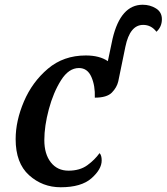

<svg xmlns="http://www.w3.org/2000/svg" viewBox="-20 -780 703 810"><path d="M236 10Q323 10 366 -28Q409 -66 409 -103Q409 -125 400 -134Q380 -106 348.5 -83Q317 -60 269 -60Q222 -60 194.5 -95Q167 -130 167 -189Q167 -248 186 -319Q205 -390 237.5 -441.5Q270 -493 313 -493Q349 -493 365.5 -455.5Q382 -418 380 -368Q431 -368 452 -389.5Q473 -411 479 -437L509 -583Q528 -675 584 -675Q618 -675 640 -646Q663 -667 663 -699Q663 -729 638 -744.5Q613 -760 582 -760Q489 -760 455 -617L435 -522Q400 -546 342 -546Q248 -546 182 -490Q116 -434 81 -352Q46 -270 46 -193Q46 -92 102.5 -41Q159 10 236 10Z"/></svg>

Font: Noto Serif SemiCondensed Semi
Style: Italic
Weight: 600
Width: 4
Italic angle: -12°
Designer: Monotype Design Team
Foundry: Monotype Imaging Inc.
Version: Version 1.901